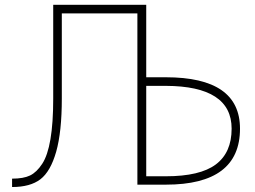

<svg xmlns="http://www.w3.org/2000/svg" viewBox="-20 -752 1040 784"><path d="M577.1 -32.2H657.2Q796.9 -32.2 861.3 -80.6Q925.8 -128.9 925.8 -226.6Q925.8 -400.4 657.2 -401.4H577.1ZM197.3 -349.6V-732.4H577.1V-436.5H657.2Q960 -436.5 960 -226.6Q960 2 657.2 2H569.3H541V-697.3H232.4V-349.6Q232.4 -213.9 209.5 -132.8Q186.5 -51.8 145 -20Q103.5 11.7 29.3 11.7V-22.5Q76.2 -22.5 103 -35.6Q129.9 -48.8 152.3 -83Q174.8 -117.2 186 -183.6Q197.3 -250 197.3 -349.6Z"/></svg>

Font: GenEi Gothic M ExtraLight
Style: Regular
Weight: 200
Designer: o_tamon (Modified); [Source Han Sans]
Ryoko NISHIZUKA  (kana & ideographs); Paul D. Hunt (Latin, Greek & Cyrillic); Wenl
Version: Version 1.1a;Original Version 1.004